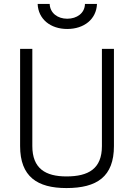

<svg xmlns="http://www.w3.org/2000/svg" viewBox="-20 -945 683 974"><path d="M144 -204V-697H82V-204C82 -49 169 9 317 9C472 9 558 -49 558 -204V-697H497V-204C497 -89 429 -50 317 -50C211 -50 144 -90 144 -204ZM171 -925C174 -848 236 -798 321 -798C407 -798 469 -848 472 -925H411C410 -878 370 -850 321 -850C273 -850 234 -878 232 -925Z"/></svg>

Font: TitilliumText22L
Style: 250 wt
Weight: 300
Designer: Campivisivi
Foundry: Campivisivi
Version: 1.000